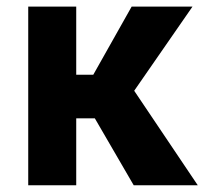

<svg xmlns="http://www.w3.org/2000/svg" viewBox="-20 -548 605 568"><path d="M565 0H375.5L260.5 -198H205.5V0H63.5V-528.5H205.5V-327H256L369.5 -528.5H549.5L377 -279.5Z"/></svg>

Font: Roberto Sans
Style: Bold
Weight: 700
Designer: Google (font) & Cristiano Sobral (main changes)
Version: Version 1.000;October 12, 2021;FontCreator 14.0.0.2814 64-bi